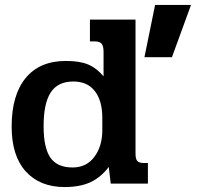

<svg xmlns="http://www.w3.org/2000/svg" viewBox="-20 -741 798 775"><path d="M606 -721H751L674 -510H563ZM27 -230Q27 -357 83.5 -426Q140 -495 246 -495Q301 -495 335 -481Q369 -467 398 -433V-532Q398 -554 390.5 -564Q383 -574 361 -574H343V-662H527V-121Q527 -99 534.5 -91Q542 -83 561 -83H577V0H427L419 -67Q387 -25 345 -5.5Q303 14 241 14Q141 14 84 -49Q27 -112 27 -230ZM393 -216V-265Q393 -334 363 -373Q333 -412 276 -412Q213 -412 184.5 -367.5Q156 -323 156 -232Q156 -144 183.5 -104.5Q211 -65 273 -65Q329 -65 361 -108Q393 -151 393 -216Z"/></svg>

Font: Pridi Medium
Style: Regular
Weight: 500
Designer: Katatrad Team
Foundry: CadsonDemak
Version: Version 1.001